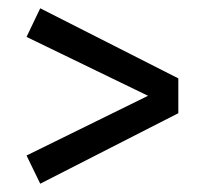

<svg xmlns="http://www.w3.org/2000/svg" viewBox="-20 -564 495 463"><path d="M410 -375V-291L77 -121L44 -189L337 -333L44 -475L77 -544Z"/></svg>

Font: Fira Sans Condensed
Style: Regular
Weight: 400
Width: 3
Designer: bBox Type GmbH & Carrois Corporate GbR & Edenspiekermann AG
Foundry: bBox Type GmbH & Carrois Corporate GbR & Edenspiekermann AG
Version: Version 4.301